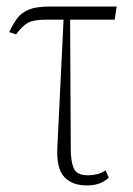

<svg xmlns="http://www.w3.org/2000/svg" viewBox="-20 -556 405 586"><path d="M245 10Q200 10 176 -16Q152 -42 155 -105L174 -496H119Q82 -496 64.5 -486Q47 -476 29 -451L8 -458Q20 -483 32.5 -500Q45 -517 67.5 -526.5Q90 -536 130 -536H336L330 -496H194L196 -101Q196 -64 205 -42.5Q214 -21 248 -21Q262 -21 275 -24Q288 -27 302 -36L312 -14Q288 10 245 10Z"/></svg>

Font: Noto Serif ExtraCondensed ExtraLight
Style: Regular
Weight: 200
Width: 2
Designer: Monotype Design Team
Foundry: Monotype Imaging Inc.
Version: Version 2.015